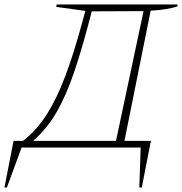

<svg xmlns="http://www.w3.org/2000/svg" viewBox="-68 -664 819 864"><path d="M-48 180 -7 -30H36Q98 -79 143 -150Q188 -221 226 -322Q264 -423 302 -563L316 -615L185 -633L187 -644H731L730 -635Q685 -620 610 -616L492 -30H611L570 180H559L565 0H29L-37 180ZM345 -613Q305 -457 268 -346.5Q231 -236 187 -160Q143 -84 81 -30H454L578 -614Z"/></svg>

Font: Piazzolla SC Thin
Style: Italic
Weight: 100
Italic angle: -11.3°
Designer: Juan Pablo del Peral
Foundry: Huerta Tipografica
Version: Version 1.330